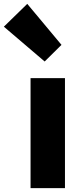

<svg xmlns="http://www.w3.org/2000/svg" viewBox="-86 -973 427 993"><path d="M72 0V-569H250V0ZM145 -655 -66 -835 55 -953 232 -741Z"/></svg>

Font: Noto Sans SC Black
Style: Regular
Weight: 900
Designer: Ryoko NISHIZUKA  (kana, bopomofo & ideographs); Paul D. Hunt (Latin, Greek & Cyrillic); Sandoll Communications , Soo-you
Foundry: Adobe
Version: Version 2.004-H2;hotconv 1.0.118;makeotfexe 2.5.65603